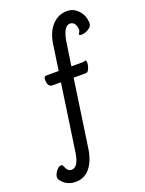

<svg xmlns="http://www.w3.org/2000/svg" viewBox="-219 -780 816 1080"><g transform="rotate(-20 189.5 -240.0)"><path d="M-46 174Q-50 167 -50 161Q-50 144 -35 124Q-20 104 -5 104Q2 104 6 113Q13 131 21 139.5Q29 148 44 148Q83 148 96 64L154 -335H104Q75 -335 75 -379Q75 -399 90 -399H164L186 -551Q196 -620 232.5 -660Q269 -700 323 -700Q362 -700 390.5 -668.5Q419 -637 419 -592Q419 -574 398 -560.5Q377 -547 354 -547Q341 -547 341 -554Q341 -556 346 -563Q351 -570 351 -577Q351 -599 341.5 -613.5Q332 -628 314 -628Q273 -628 259 -527L240 -399H314Q318 -403 323 -403Q331 -403 331 -387Q331 -371 323 -353Q315 -335 305 -335H230L171 71Q160 141 127 180.5Q94 220 42 220Q-16 220 -46 174Z"/></g></svg>

Font: Grand Hotel
Style: Regular
Weight: 400
Designer: Brian J. Bonislawsky & Jim Lyles for Astigmatic (AOETI)
Foundry: Astigmatic (AOETI)
Version: Version 001.000